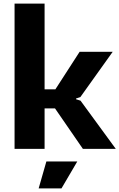

<svg xmlns="http://www.w3.org/2000/svg" viewBox="-20 -828 664 1068"><path d="M238 70H410L322 220H195ZM61 -808H228V-331H288L423 -540H607L427 -288L403 -280V-276L428 -268L624 0H441L286 -225H228V0H61Z"/></svg>

Font: Encode Sans Normal
Style: Bold
Weight: 700
Designer: Pablo Impallari, Andres Torresi
Foundry: Pablo Impallari, Andres Torresi
Version: Version 1.000; ttfautohint (v1.00) -l 8 -r 50 -G 200 -x 14 -